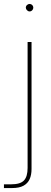

<svg xmlns="http://www.w3.org/2000/svg" viewBox="-48 -734 257 974"><path d="M-28 220V201H9Q55 201 73.5 181.5Q92 162 92 118V-521H112V123Q112 153 102.5 174.5Q93 196 71.5 208Q50 220 13 220ZM102 -676Q95 -676 89 -682Q83 -688 83 -695Q83 -703 89 -708.5Q95 -714 102 -714Q110 -714 115.5 -708.5Q121 -703 121 -695Q121 -688 115.5 -682Q110 -676 102 -676Z"/></svg>

Font: DM Sans 10pt Thin
Style: Regular
Weight: 250
Version: Version 4.004;gftools[0.9.30]